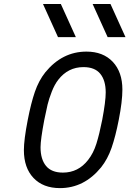

<svg xmlns="http://www.w3.org/2000/svg" viewBox="-20 -937 707 967"><path d="M362 -750H272.1L196.6 -916.7H286.5ZM612 -750H522.1L446.6 -916.7H536.5ZM281.9 10.4Q197.3 10.4 148.8 -40.7Q100.3 -91.8 100.3 -181Q100.3 -233.1 119.8 -333.3Q136.1 -417.3 155.6 -474.3Q175.1 -531.2 208.3 -572.9Q293.6 -677.1 415.4 -677.1Q499.3 -677.1 547.9 -625.7Q596.4 -574.2 596.4 -485.7Q596.4 -426.4 578.1 -333.3Q561.8 -250 542 -192.7Q522.1 -135.4 488.9 -93.8Q403.6 10.4 281.9 10.4ZM512.4 -471.4Q512.4 -531.9 485 -565.4Q457.7 -599 400.4 -599Q322.9 -599 273.4 -535.2Q254.6 -511.1 240.6 -474.9Q226.6 -438.8 219.7 -410.5Q212.9 -382.2 203.1 -333.3Q184.2 -233.7 184.2 -195.3Q184.2 -134.8 211.9 -101.2Q239.6 -67.7 296.9 -67.7Q374.3 -67.7 423.8 -131.5Q450.5 -165.4 465.5 -213.2Q480.5 -261.1 494.8 -333.3Q512.4 -426.4 512.4 -471.4Z"/></svg>

Font: Monoid
Style: Italic
Weight: 400
Width: 4
Italic angle: -11°
Monospace: yes
Version: Version 0.61